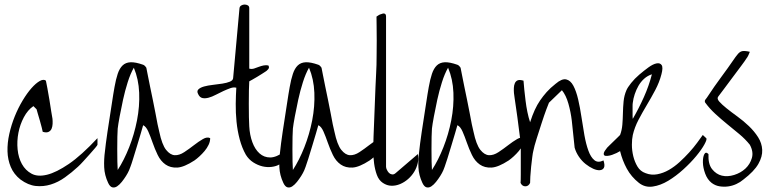

<svg xmlns="http://www.w3.org/2000/svg" viewBox="-20 -752 3391 845"><path d="M182 -397Q184 -388 188.5 -364Q193 -340 197.5 -312.5Q202 -285 205.5 -261.5Q209 -238 211 -229Q212 -219 211.5 -207Q211 -195 207 -185.5Q203 -176 193.5 -171.5Q184 -167 168 -172Q167 -178 163.5 -191.5Q160 -205 155.5 -221Q151 -237 146.5 -251.5Q142 -266 141 -271L127 -285Q102 -268 85 -236Q68 -204 61 -167.5Q54 -131 57.5 -94.5Q61 -58 76.5 -30Q92 -2 119 12.5Q146 27 187 17Q228 7 283 -30.5Q338 -68 409 -144V-115Q409 -113 399 -101Q389 -89 375 -73.5Q361 -58 347 -42.5Q333 -27 323 -18Q296 7 266 28.5Q236 50 203.5 60Q171 70 137.5 66.5Q104 63 70 38Q41 15 27.5 -17Q14 -49 13 -86Q12 -123 21 -163Q30 -203 45 -240Q60 -277 79.5 -309.5Q99 -342 118.5 -364Q138 -386 155 -395.5Q172 -405 182 -397Z M442 -87Q443 -99 446 -121.5Q449 -144 453 -171.5Q457 -199 462 -230Q467 -261 471 -288.5Q475 -316 478.5 -337Q482 -358 484 -369Q490 -403 498 -427Q506 -451 519.5 -464Q533 -477 554.5 -478Q576 -479 610 -467Q614 -466 619 -460.5Q624 -455 624 -454Q626 -443 630.5 -421Q635 -399 640.5 -371Q646 -343 652.5 -313Q659 -283 664 -255Q669 -227 673.5 -205Q678 -183 681 -172Q693 -115 711 -92.5Q729 -70 749 -69Q769 -68 791 -82.5Q813 -97 833.5 -113Q854 -129 873 -140Q892 -151 905 -144Q905 -129 898 -114.5Q891 -100 880.5 -87.5Q870 -75 858 -64Q846 -53 836 -46Q790 -16 760 -14.5Q730 -13 708.5 -28Q687 -43 674 -70Q661 -97 651.5 -124.5Q642 -152 632.5 -173.5Q623 -195 610 -201Q607 -190 599.5 -164.5Q592 -139 583 -109.5Q574 -80 566 -54Q558 -28 554 -18Q553 -14 548 -2.5Q543 9 534.5 22.5Q526 36 516 48.5Q506 61 495.5 68Q485 75 474.5 72.5Q464 70 456 53Q440 19 438.5 -16Q437 -51 442 -87ZM498 -4Q526 -47 548.5 -104Q571 -161 583 -222.5Q595 -284 592.5 -344Q590 -404 569 -454Q554 -428 542 -390Q530 -352 521.5 -313Q513 -274 506.5 -239Q500 -204 498 -186Q497 -176 496.5 -150Q496 -124 496 -95.5Q496 -67 496.5 -40.5Q497 -14 498 -4Z M1020 -366Q1008 -369 994 -364Q980 -359 963.5 -351.5Q947 -344 930 -335Q913 -326 898 -322Q883 -318 871 -320.5Q859 -323 852 -338Q845 -351 853.5 -359Q862 -367 878.5 -371.5Q895 -376 917 -378.5Q939 -381 958.5 -384Q978 -387 991.5 -392.5Q1005 -398 1006 -408L1034 -716Q1035 -724 1042 -728Q1049 -732 1056.5 -732Q1064 -732 1070.5 -728.5Q1077 -725 1077 -716V-450Q1088 -447 1098.5 -450.5Q1109 -454 1119.5 -458Q1130 -462 1140.5 -464Q1151 -466 1161 -464Q1167 -455 1160 -447Q1153 -439 1147 -436L1133 -427Q1123 -421 1112 -414Q1101 -407 1090.5 -401.5Q1080 -396 1077 -394Q1076 -383 1075.5 -355Q1075 -327 1075 -295.5Q1075 -264 1075.5 -236Q1076 -208 1077 -196Q1079 -158 1090.5 -126.5Q1102 -95 1122 -77Q1142 -59 1169 -59Q1196 -59 1232 -85Q1238 -67 1231 -52Q1224 -37 1210 -28.5Q1196 -20 1175.5 -17.5Q1155 -15 1134.5 -20Q1114 -25 1094.5 -37.5Q1075 -50 1062 -71Q1045 -101 1035 -138.5Q1025 -176 1021 -216Q1017 -256 1017.5 -295Q1018 -334 1020 -366Z M1213 -87Q1214 -99 1217 -121.5Q1220 -144 1224 -171.5Q1228 -199 1233 -230Q1238 -261 1242 -288.5Q1246 -316 1249.5 -337Q1253 -358 1255 -369Q1261 -403 1269 -427Q1277 -451 1290.5 -464Q1304 -477 1325.5 -478Q1347 -479 1381 -467Q1385 -466 1390 -460.5Q1395 -455 1395 -454Q1397 -443 1401.5 -421Q1406 -399 1411.5 -371Q1417 -343 1423.5 -313Q1430 -283 1435 -255Q1440 -227 1444.5 -205Q1449 -183 1452 -172Q1464 -115 1482 -92.5Q1500 -70 1520 -69Q1540 -68 1562 -82.5Q1584 -97 1604.5 -113Q1625 -129 1644 -140Q1663 -151 1676 -144Q1676 -129 1669 -114.5Q1662 -100 1651.5 -87.5Q1641 -75 1629 -64Q1617 -53 1607 -46Q1561 -16 1531 -14.5Q1501 -13 1479.5 -28Q1458 -43 1445 -70Q1432 -97 1422.5 -124.5Q1413 -152 1403.5 -173.5Q1394 -195 1381 -201Q1378 -190 1370.5 -164.5Q1363 -139 1354 -109.5Q1345 -80 1337 -54Q1329 -28 1325 -18Q1324 -14 1319 -2.5Q1314 9 1305.5 22.5Q1297 36 1287 48.5Q1277 61 1266.5 68Q1256 75 1245.5 72.5Q1235 70 1227 53Q1211 19 1209.5 -16Q1208 -51 1213 -87ZM1269 -4Q1297 -47 1319.5 -104Q1342 -161 1354 -222.5Q1366 -284 1363.5 -344Q1361 -404 1340 -454Q1325 -428 1313 -390Q1301 -352 1292.5 -313Q1284 -274 1277.5 -239Q1271 -204 1269 -186Q1268 -176 1267.5 -150Q1267 -124 1267 -95.5Q1267 -67 1267.5 -40.5Q1268 -14 1269 -4Z M1623 -82V-115Q1623 -124 1624 -151.5Q1625 -179 1626.5 -215Q1628 -251 1629.5 -292Q1631 -333 1632.5 -369Q1634 -405 1635.5 -431.5Q1637 -458 1637 -467Q1637 -480 1637.5 -509.5Q1638 -539 1638 -573Q1638 -607 1637.5 -636.5Q1637 -666 1637 -679Q1649 -688 1658 -690Q1666 -694 1672.5 -692Q1679 -690 1679 -679V-18Q1679 -12 1683 -4Q1687 4 1692 9Q1697 14 1705 15.5Q1713 17 1721 10L1819 -74Q1823 -55 1818.5 -34.5Q1814 -14 1803 4Q1792 22 1776 36Q1760 50 1741 58Q1722 66 1702.5 65.5Q1683 65 1665 53Q1647 41 1638.5 17.5Q1630 -6 1626.5 -32.5Q1623 -59 1623 -82Z M1825 -87Q1826 -99 1829 -121.5Q1832 -144 1836 -171.5Q1840 -199 1845 -230Q1850 -261 1854 -288.5Q1858 -316 1861.5 -337Q1865 -358 1867 -369Q1873 -403 1881 -427Q1889 -451 1902.5 -464Q1916 -477 1937.5 -478Q1959 -479 1993 -467Q1997 -466 2002 -460.5Q2007 -455 2007 -454Q2009 -443 2013.5 -421Q2018 -399 2023.5 -371Q2029 -343 2035.5 -313Q2042 -283 2047 -255Q2052 -227 2056.5 -205Q2061 -183 2064 -172Q2076 -115 2094 -92.5Q2112 -70 2132 -69Q2152 -68 2174 -82.5Q2196 -97 2216.5 -113Q2237 -129 2256 -140Q2275 -151 2288 -144Q2288 -129 2281 -114.5Q2274 -100 2263.5 -87.5Q2253 -75 2241 -64Q2229 -53 2219 -46Q2173 -16 2143 -14.5Q2113 -13 2091.5 -28Q2070 -43 2057 -70Q2044 -97 2034.5 -124.5Q2025 -152 2015.5 -173.5Q2006 -195 1993 -201Q1990 -190 1982.5 -164.5Q1975 -139 1966 -109.5Q1957 -80 1949 -54Q1941 -28 1937 -18Q1936 -14 1931 -2.5Q1926 9 1917.5 22.5Q1909 36 1899 48.5Q1889 61 1878.5 68Q1868 75 1857.5 72.5Q1847 70 1839 53Q1823 19 1821.5 -16Q1820 -51 1825 -87ZM1881 -4Q1909 -47 1931.5 -104Q1954 -161 1966 -222.5Q1978 -284 1975.5 -344Q1973 -404 1952 -454Q1937 -428 1925 -390Q1913 -352 1904.5 -313Q1896 -274 1889.5 -239Q1883 -204 1881 -186Q1880 -176 1879.5 -150Q1879 -124 1879 -95.5Q1879 -67 1879.5 -40.5Q1880 -14 1881 -4Z M2272 16V-94Q2272 -120 2271 -131Q2270 -135 2268 -151Q2266 -167 2263 -189.5Q2260 -212 2257 -236Q2254 -260 2250.5 -281.5Q2247 -303 2245 -319.5Q2243 -336 2242 -342Q2241 -353 2241.5 -365Q2242 -377 2246 -386Q2250 -395 2258.5 -398.5Q2267 -402 2284 -397Q2285 -380 2287.5 -357Q2290 -334 2293 -309Q2296 -284 2301 -259.5Q2306 -235 2313 -214Q2323 -245 2333.5 -268Q2344 -291 2357 -310Q2370 -329 2386 -347Q2402 -365 2425 -383Q2453 -407 2472 -402.5Q2491 -398 2503.5 -374.5Q2516 -351 2524.5 -314.5Q2533 -278 2539 -237Q2545 -196 2552 -157Q2559 -118 2569.5 -89Q2580 -60 2596 -47Q2612 -34 2636 -46Q2643 -24 2638 -14Q2633 -4 2620 -3Q2607 -2 2590.5 -9.5Q2574 -17 2557.5 -30Q2541 -43 2528 -62Q2515 -81 2509 -102Q2507 -116 2504 -149.5Q2501 -183 2496.5 -221Q2492 -259 2481.5 -296Q2471 -333 2453 -355L2396 -300Q2394 -296 2384.5 -270.5Q2375 -245 2364 -211Q2353 -177 2342 -142.5Q2331 -108 2327 -87Q2325 -80 2322.5 -60.5Q2320 -41 2317.5 -18Q2315 5 2314 25Q2313 45 2313 53Q2306 68 2292 68Q2278 68 2271 53Q2272 42 2272 16Z M2709 -87Q2703 -83 2693.5 -78.5Q2684 -74 2674 -70.5Q2664 -67 2654 -66Q2644 -65 2640 -68Q2636 -71 2637.5 -78.5Q2639 -86 2652 -102Q2654 -104 2662.5 -112.5Q2671 -121 2681 -130.5Q2691 -140 2699 -148Q2707 -156 2709 -158Q2717 -179 2719 -203.5Q2721 -228 2721.5 -254Q2722 -280 2724.5 -306Q2727 -332 2737 -355Q2742 -367 2757.5 -386.5Q2773 -406 2793.5 -423.5Q2814 -441 2834 -455.5Q2854 -470 2869.5 -473Q2885 -476 2892 -465.5Q2899 -455 2891 -425Q2882 -390 2864 -356Q2846 -322 2826.5 -289.5Q2807 -257 2790 -224.5Q2773 -192 2765 -158Q2761 -140 2761 -115Q2761 -90 2767 -65Q2773 -40 2785.5 -19Q2798 2 2821 10Q2846 20 2872.5 15Q2899 10 2923.5 -4Q2948 -18 2970.5 -38.5Q2993 -59 3013 -81Q3033 -103 3048 -123.5Q3063 -144 3073 -158L3088 -144Q3093 -140 3080.5 -117Q3068 -94 3044 -65Q3020 -36 2987.5 -6.5Q2955 23 2921 43.5Q2887 64 2853 69Q2819 74 2792 53Q2758 26 2738.5 -10Q2719 -46 2709 -87ZM2765 -229Q2791 -274 2813.5 -324Q2836 -374 2849 -425Q2830 -419 2815 -405.5Q2800 -392 2790 -374.5Q2780 -357 2773.5 -337.5Q2767 -318 2765 -300Q2764 -295 2764 -285Q2764 -275 2764 -264Q2764 -253 2764 -243Q2764 -233 2765 -229Z M3098 -74Q3096 -30 3114 -7.5Q3132 15 3157 21Q3182 27 3211 18Q3240 9 3260.5 -10Q3281 -29 3289 -56.5Q3297 -84 3280 -115Q3260 -140 3233.5 -162Q3207 -184 3180 -206Q3153 -228 3128 -251Q3103 -274 3084 -300Q3082 -302 3082 -306.5Q3082 -311 3084 -313Q3090 -320 3100 -335.5Q3110 -351 3124 -371Q3138 -391 3153.5 -412Q3169 -433 3183 -452.5Q3197 -472 3207.5 -487.5Q3218 -503 3224 -510Q3235 -525 3247 -527Q3259 -529 3280 -524Q3279 -520 3274 -509.5Q3269 -499 3266 -496Q3260 -486 3242 -462Q3224 -438 3203.5 -410.5Q3183 -383 3165.5 -359.5Q3148 -336 3141 -327Q3134 -318 3145.5 -305Q3157 -292 3177.5 -275.5Q3198 -259 3225 -239.5Q3252 -220 3276 -197Q3300 -174 3316.5 -148Q3333 -122 3334.5 -92.5Q3336 -63 3317.5 -30.5Q3299 2 3252 38Q3238 50 3220.5 58Q3203 66 3184.5 68.5Q3166 71 3147 68Q3128 65 3112 53Q3093 38 3083.5 12Q3074 -14 3073.5 -37Q3073 -60 3079.5 -73Q3086 -86 3098 -74Z"/></svg>

Font: Liu Jian Mao Cao
Style: Regular
Weight: 400
Designer: ZhongQi
Foundry: ZhongQi
Version: Version 1.001